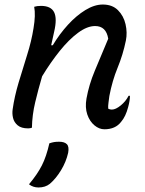

<svg xmlns="http://www.w3.org/2000/svg" viewBox="-20 -562 640 848"><path d="M131 -532Q143 -536 161 -536Q205 -536 219 -508Q233 -480 219 -421Q216 -406 212.5 -391.5Q209 -377 206 -362H213Q243 -412 280 -452.5Q317 -493 357 -517.5Q397 -542 434 -542Q476 -542 501 -517Q526 -492 534.5 -455Q543 -418 536 -383Q523 -320 499.5 -263Q476 -206 463 -138Q461 -122 459 -107.5Q457 -93 458 -82Q465 -78 474 -78Q491 -78 513.5 -96.5Q536 -115 548 -139H554Q554 -118 546 -89Q535 -47 515 -24Q490 9 441 9Q418 9 397 -8.5Q376 -26 365.5 -56.5Q355 -87 362 -127Q373 -188 398.5 -249Q424 -310 458 -391Q449 -447 400 -447Q365 -447 324.5 -417Q284 -387 243.5 -336.5Q203 -286 166 -225Q149 -167 135.5 -110.5Q122 -54 121 2Q114 5 104 5Q74 5 58 -8.5Q42 -22 37.5 -41.5Q33 -61 36 -80Q44 -136 62 -196.5Q80 -257 99.5 -318.5Q119 -380 128 -437Q138 -496 131 -532ZM198 71Q210 67 219 65.5Q228 64 241 64Q265 64 275.5 75Q286 86 281 113Q272 153 249.5 190Q227 227 200 250Q180 266 150 266Q126 266 108 252Q145 208 165 168.5Q185 129 198 71Z"/></svg>

Font: Recursive Sn Csl St
Style: Italic
Weight: 400
Italic angle: -15°
Version: Version 1.079;hotconv 1.0.112;makeotfexe 2.5.65598; ttfautoh